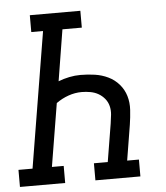

<svg xmlns="http://www.w3.org/2000/svg" viewBox="-63 -782 715 829"><g transform="rotate(-5 295.0 -367.5)"><path d="M-10 0V-74H51L148 -662H97V-735H316V-662H232L196 -440Q219 -449 243.5 -454Q268 -459 292 -459Q324 -459 354.5 -454.5Q385 -450 412 -437Q439 -424 458.5 -401.5Q478 -379 486.5 -350.5Q495 -322 493 -290Q491 -258 486 -226L461 -73H512V0H317V-74H377L404 -238Q407 -257 409 -276.5Q411 -296 406.5 -314Q402 -332 390.5 -346Q379 -360 363.5 -369Q348 -378 329 -381.5Q310 -385 291 -385Q262 -385 233.5 -375Q205 -365 180 -347L135 -74H186V0Z"/></g></svg>

Font: Iosevka HT Extended
Style: Italic
Weight: 400
Width: 7
Italic angle: -9°
Monospace: yes
Designer: Belleve Invis
Foundry: Belleve Invis
Version: Version 32.3.0; ttfautohint (v1.8.4)